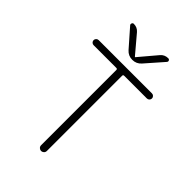

<svg xmlns="http://www.w3.org/2000/svg" viewBox="-273 -1065 1177 1177"><g transform="rotate(45 316.0 -476.5)"><path d="M85 -686Q76 -686 69.5 -692.5Q63 -699 63 -708Q63 -717 69.5 -723.5Q76 -730 85 -730H547Q556 -730 562.5 -723.5Q569 -717 569 -708Q569 -699 562.5 -692.5Q556 -686 547 -686H350Q341 -686 341 -677V-25Q341 -14 333.5 -7Q326 0 316 0Q306 0 298.5 -7Q291 -14 291 -25V-677Q291 -686 282 -686ZM416 -931Q435 -953 465 -953Q474 -953 477.5 -945.5Q481 -938 475 -931L374 -816Q351 -790 316 -790Q281 -790 258 -816L157 -931Q152 -937 155.5 -945Q159 -953 167 -953Q197 -953 216 -931L314 -815Q315 -814 316 -814L318 -815Z"/></g></svg>

Font: Rounded Mplus 1c Light
Style: Regular
Weight: 300
Version: Version 1.059.20150529